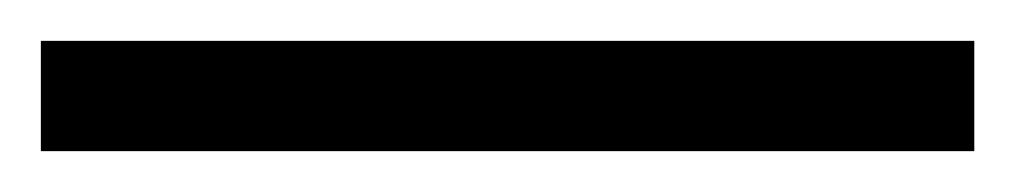

<svg xmlns="http://www.w3.org/2000/svg" viewBox="-25 63 497 94"><path d="M-5 83H452V137H-5Z"/></svg>

Font: Roboto Serif 144pt SemiBold
Style: Regular
Weight: 600
Version: Version 1.008